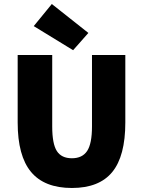

<svg xmlns="http://www.w3.org/2000/svg" viewBox="-20 -924 712 956"><path d="M344 -674 148 -794 238 -904 420 -760ZM338 12Q201 12 134.5 -68Q68 -148 68 -314V-650H240V-294Q240 -208 263 -172Q286 -136 338 -136Q390 -136 414 -172.5Q438 -209 438 -294V-650H604V-314Q604 -147 539 -67.5Q474 12 338 12Z"/></svg>

Font: Assistant ExtraBold
Style: Regular
Weight: 800
Designer: Hebrew By Ben Nathan, Latin by Paul Hunt
Version: Version 2.001;PS 002.001;hotconv 1.0.88;makeotf.lib2.5.64775